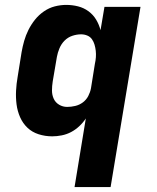

<svg xmlns="http://www.w3.org/2000/svg" viewBox="-20 -548 640 783"><path d="M284 215 330 -65Q319 -48 303.5 -33.5Q288 -19 270 -9.5Q252 0 232 4Q212 8 193 8Q164 8 137.5 -0.5Q111 -9 92 -27Q73 -45 62 -70Q51 -95 47.5 -122.5Q44 -150 45.5 -178.5Q47 -207 52 -235L68 -335Q72 -358 78.5 -381Q85 -404 96 -426Q107 -448 122.5 -467.5Q138 -487 159 -501.5Q180 -516 203.5 -522Q227 -528 250 -528Q275 -528 298.5 -522Q322 -516 341 -502Q360 -488 372 -468Q384 -448 390 -425L406 -520H553L431 215ZM254 -112Q270 -112 287 -116Q304 -120 318 -130.5Q332 -141 340 -156.5Q348 -172 351 -188L367 -288Q370 -301 371 -314.5Q372 -328 370.5 -341Q369 -354 365.5 -366Q362 -378 355 -388Q348 -398 336 -403Q324 -408 311 -408Q293 -408 275 -402Q257 -396 243.5 -382.5Q230 -369 222.5 -351Q215 -333 212 -316L195 -216Q192 -197 192 -179Q192 -161 199 -145.5Q206 -130 221 -121Q236 -112 254 -112Z"/></svg>

Font: Iosevka Aile Heavy
Style: Italic
Weight: 900
Italic angle: -9°
Designer: Belleve Invis
Foundry: Belleve Invis
Version: Version 31.1.0; ttfautohint (v1.8.4)